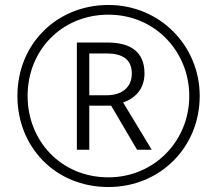

<svg xmlns="http://www.w3.org/2000/svg" viewBox="-20 -743 872 772"><path d="M416 9C623 9 783 -150 783 -357C783 -558 624 -723 416 -723C210 -723 50 -568 50 -357C50 -151 203 9 416 9ZM416 -30C224 -30 91 -178 91 -357C91 -543 230 -684 416 -684C604 -684 741 -535 741 -357C741 -175 599 -30 416 -30ZM289 -141H339V-318H427L531 -141H590L475 -331C522 -347 561 -384 561 -448C561 -533 507 -572 412 -572H289ZM409 -360H339V-528H409C473 -528 510 -504 510 -447C510 -390 468 -360 409 -360Z"/></svg>

Font: Noto Sans Gurmukhi Light
Style: Regular
Weight: 300
Designer: Jelle Bosma - Monotype Design Team
Foundry: Monotype Imaging Inc.
Version: Version 2.004